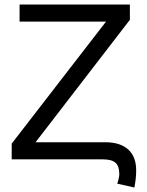

<svg xmlns="http://www.w3.org/2000/svg" viewBox="-20 -708 651 853"><path d="M32 -70 451 -612H67V-688H557V-620L138 -76H448Q514 -76 549.5 -44Q585 -12 585 49Q585 85 577 125L501 108Q510 81 510 65Q510 30 493 15Q476 0 438 0H32Z"/></svg>

Font: Libra Sans
Style: Regular
Weight: 400
Foundry: Context Ltd
Version: Version 1.000; ttfautohint (v1.3)